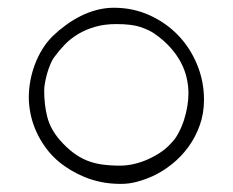

<svg xmlns="http://www.w3.org/2000/svg" viewBox="-20 -485 592 488"><path d="M275.4 -423.8Q245.1 -423.8 221.2 -416.7Q197.3 -409.7 178.2 -398.2Q159.2 -386.7 144.8 -371.8Q130.4 -356.9 119.1 -341.3Q113.8 -335 108.9 -323.7Q104 -312.5 100.3 -300Q96.7 -287.6 94.5 -275.6Q92.3 -263.7 92.3 -254.9Q92.3 -218.8 100.1 -188Q107.9 -157.2 131.8 -129.4Q148.9 -109.9 165.8 -97.2Q182.6 -84.5 200.7 -77.1Q218.8 -69.8 239.5 -66.9Q260.3 -64 285.2 -64Q301.8 -64 319.3 -67.9Q336.9 -71.8 353.8 -79.1Q370.6 -86.4 386 -96.4Q401.4 -106.4 413.1 -119.1Q424.8 -130.4 433.3 -146.2Q441.9 -162.1 447.5 -179.4Q453.1 -196.8 456.1 -214.6Q459 -232.4 459 -247.6Q459 -267.6 454.3 -287.6Q449.7 -307.6 439.5 -326.9Q429.2 -346.2 412.8 -364.5Q396.5 -382.8 372.6 -399.4Q359.4 -408.7 337.2 -416.3Q314.9 -423.8 275.4 -423.8ZM269.5 -465.3Q317.9 -465.3 359.6 -446.5Q401.4 -427.7 432.1 -396Q462.9 -364.3 480.7 -321.5Q498.5 -278.8 498.5 -231.4Q498.5 -196.3 487.5 -166Q476.6 -135.7 458.3 -110.8Q439.9 -85.9 416.5 -67.4Q393.1 -48.8 367.7 -37.1Q349.1 -28.8 328.9 -23.2Q308.6 -17.6 287.6 -17.6Q259.8 -17.6 236.6 -22.5Q213.4 -27.3 194.6 -35.2Q175.8 -43 160.9 -52Q146 -61 135.3 -69.3Q112.8 -86.9 97.2 -108.2Q81.5 -129.4 71.8 -151.6Q62 -173.8 57.6 -195.8Q53.2 -217.8 53.2 -237.3Q53.2 -258.3 57.1 -279.5Q61 -300.8 68.6 -321Q76.2 -341.3 87.4 -359.6Q98.6 -377.9 113.3 -392.6Q128.9 -407.7 147 -420.9Q165 -434.1 184.8 -444.1Q204.6 -454.1 226.1 -459.7Q247.6 -465.3 269.5 -465.3Z"/></svg>

Font: IM FELL French Canon
Style: Regular
Weight: 400
Designer: Igino Marini
Foundry: Igino Marini,
Version: 3.00